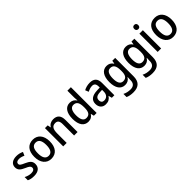

<svg xmlns="http://www.w3.org/2000/svg" viewBox="290 -2263 4006 4006"><g transform="rotate(-45 2292.5 -260.0)"><path d="M397 -151C397 -237 344 -274 256 -314C168 -352 141 -369 141 -409C141 -445 172 -468 228 -468C271 -468 316 -454 356 -434L390 -512C341 -536 290 -549 230 -549C118 -549 43 -496 43 -404C43 -318 96 -280 185 -241C273 -203 297 -181 297 -144C297 -100 266 -74 199 -74C145 -74 85 -93 44 -117V-22C85 -1 134 10 201 10C325 10 397 -47 397 -151Z M943 -271C943 -450 851 -549 715 -549C567 -549 484 -447 484 -271C484 -97 574 10 712 10C860 10 943 -98 943 -271ZM589 -270C589 -396 626 -464 713 -464C800 -464 838 -395 838 -271C838 -145 800 -74 714 -74C627 -74 589 -146 589 -270Z M1317 -549C1253 -549 1197 -521 1166 -467H1160L1147 -539H1066V0H1168V-273C1168 -400 1199 -463 1293 -463C1358 -463 1387 -421 1387 -338V0H1489V-355C1489 -489 1428 -549 1317 -549Z M1803 10C1874 10 1919 -22 1949 -69H1954L1971 0H2052V-760H1949V-555C1949 -532 1952 -494 1955 -470H1950C1919 -517 1873 -549 1803 -549C1684 -549 1608 -452 1608 -269C1608 -86 1683 10 1803 10ZM1828 -75C1751 -75 1713 -142 1713 -268C1713 -391 1751 -463 1827 -463C1920 -463 1952 -398 1952 -271V-250C1951 -132 1916 -75 1828 -75Z M2395 -549C2327 -549 2265 -531 2218 -504L2248 -429C2292 -451 2337 -468 2383 -468C2441 -468 2473 -437 2473 -358V-329L2392 -326C2242 -321 2166 -262 2166 -153C2166 -51 2225 10 2318 10C2396 10 2438 -17 2478 -75H2481L2500 0H2575V-364C2575 -488 2517 -549 2395 -549ZM2410 -258 2473 -261V-211C2473 -119 2421 -71 2350 -71C2302 -71 2271 -97 2271 -155C2271 -219 2308 -253 2410 -258Z M2889 -549C2768 -549 2694 -446 2694 -268C2694 -90 2767 10 2888 10C2955 10 3003 -18 3035 -72H3040C3038 -52 3036 -18 3036 0V18C3036 108 2987 154 2902 154C2837 154 2780 141 2728 114V207C2777 229 2832 240 2902 240C3064 240 3138 158 3138 3V-539H3053L3042 -469H3037C3002 -524 2953 -549 2889 -549ZM2912 -463C3000 -463 3038 -405 3038 -270V-247C3038 -129 3000 -75 2915 -75C2838 -75 2799 -138 2799 -267C2799 -394 2838 -463 2912 -463Z M3455 -549C3334 -549 3260 -446 3260 -268C3260 -90 3333 10 3454 10C3521 10 3569 -18 3601 -72H3606C3604 -52 3602 -18 3602 0V18C3602 108 3553 154 3468 154C3403 154 3346 141 3294 114V207C3343 229 3398 240 3468 240C3630 240 3704 158 3704 3V-539H3619L3608 -469H3603C3568 -524 3519 -549 3455 -549ZM3478 -463C3566 -463 3604 -405 3604 -270V-247C3604 -129 3566 -75 3481 -75C3404 -75 3365 -138 3365 -267C3365 -394 3404 -463 3478 -463Z M3905 -745C3870 -745 3846 -726 3846 -683C3846 -641 3871 -621 3905 -621C3938 -621 3963 -641 3963 -683C3963 -726 3939 -745 3905 -745ZM3955 -539H3853V0H3955Z M4537 -271C4537 -450 4445 -549 4309 -549C4161 -549 4078 -447 4078 -271C4078 -97 4168 10 4306 10C4454 10 4537 -98 4537 -271ZM4183 -270C4183 -396 4220 -464 4307 -464C4394 -464 4432 -395 4432 -271C4432 -145 4394 -74 4308 -74C4221 -74 4183 -146 4183 -270Z"/></g></svg>

Font: Noto Sans Myanmar UI SemiCondensed Medium
Style: Regular
Weight: 500
Width: 4
Designer: Monotype Design Team
Foundry: Monotype Imaging Inc.
Version: Version 2.103